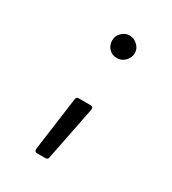

<svg xmlns="http://www.w3.org/2000/svg" viewBox="-129 -487 569 634"><g transform="rotate(30 155.5 -170.0)"><path d="M180 -329Q162 -329 150 -341.5Q138 -354 138 -373Q138 -390 151 -402.5Q164 -415 180 -415Q197 -415 210.5 -402.5Q224 -390 224 -373Q224 -355 211 -342Q198 -329 180 -329ZM110 75Q105 75 102.5 72Q100 69 100 66Q100 65 100 64L128 -142Q129 -151 138 -151H184Q189 -151 191 -148.5Q193 -146 193 -143Q193 -141 193 -140L152 66Q151 75 141 75Z"/></g></svg>

Font: LinhAnh
Style: Regular
Weight: 400
Designer: Jeremy Tribby
Foundry: Tribby Type
Version: Version 1.408